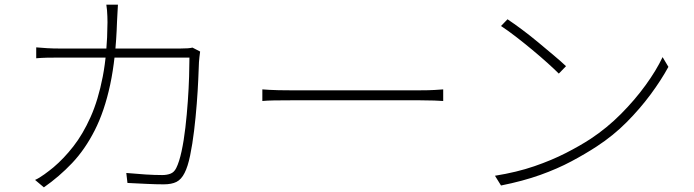

<svg xmlns="http://www.w3.org/2000/svg" viewBox="-20 -794 2990 827"><path d="M488 -774Q487 -758 486 -738Q485 -718 484 -700Q479 -543 454.5 -429Q430 -315 388 -232.5Q346 -150 290.5 -91.5Q235 -33 169 13L131 -19Q149 -27 171 -43Q193 -59 210 -73Q255 -111 296 -163.5Q337 -216 370 -289.5Q403 -363 422.5 -463.5Q442 -564 443 -698Q443 -710 442.5 -723Q442 -736 441 -749.5Q440 -763 438 -774ZM842 -572Q840 -559 839 -548Q838 -537 837 -526Q836 -500 834 -452.5Q832 -405 827.5 -347Q823 -289 816 -231Q809 -173 799 -124.5Q789 -76 775 -49Q761 -21 740 -10.5Q719 0 685 0Q652 0 611 -2Q570 -4 529 -6L524 -49Q567 -45 606.5 -42.5Q646 -40 679 -40Q699 -40 714.5 -46Q730 -52 739 -70Q752 -96 762 -142Q772 -188 778.5 -244.5Q785 -301 789 -358Q793 -415 794.5 -464.5Q796 -514 796 -546H238Q205 -546 182 -545.5Q159 -545 136 -543V-590Q158 -588 183 -586.5Q208 -585 237 -585H756Q777 -585 789 -586Q801 -587 809 -589Z M1110 -409Q1123 -408 1140 -407Q1157 -406 1180 -405.5Q1203 -405 1232 -405Q1240 -405 1271.5 -405Q1303 -405 1348.5 -405Q1394 -405 1448 -405Q1502 -405 1556.5 -405Q1611 -405 1659 -405Q1707 -405 1741 -405Q1775 -405 1789 -405Q1829 -405 1852 -406.5Q1875 -408 1889 -409V-359Q1876 -360 1850.5 -361Q1825 -362 1790 -362Q1776 -362 1741.5 -362Q1707 -362 1659 -362Q1611 -362 1556.5 -362Q1502 -362 1448.5 -362Q1395 -362 1349 -362Q1303 -362 1272 -362Q1241 -362 1232 -362Q1192 -362 1161 -361.5Q1130 -361 1110 -359Z M2166 -711Q2193 -693 2228 -667Q2263 -641 2299 -611Q2335 -581 2366.5 -554.5Q2398 -528 2418 -509L2387 -477Q2368 -496 2338 -523Q2308 -550 2272.5 -579.5Q2237 -609 2202 -636Q2167 -663 2138 -682ZM2112 -37Q2206 -52 2281.5 -78Q2357 -104 2417.5 -135Q2478 -166 2524 -196Q2595 -243 2655 -303.5Q2715 -364 2761 -427.5Q2807 -491 2834 -548L2859 -506Q2828 -449 2782.5 -387.5Q2737 -326 2679.5 -268Q2622 -210 2550 -163Q2501 -131 2441 -99Q2381 -67 2307 -40.5Q2233 -14 2138 5Z"/></svg>

Font: Noto Sans KR ExtraLight
Style: Regular
Weight: 250
Designer: Ryoko NISHIZUKA  (kana, bopomofo & ideographs); Paul D. Hunt (Latin, Greek & Cyrillic); Sandoll Communications , Soo-you
Foundry: Adobe
Version: Version 2.004-H2;hotconv 1.0.118;makeotfexe 2.5.65603